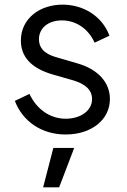

<svg xmlns="http://www.w3.org/2000/svg" viewBox="-20 -568 549 828"><path d="M263 12C375 12 454 -52 454 -141C454 -213 402 -269 316 -294L227 -320C199 -328 148 -344 148 -399C148 -446 187 -480 247 -480C308 -480 361 -444 388 -384L452 -414C421 -498 340 -548 250 -548C150 -548 70 -487 70 -393C70 -326 111 -274 210 -246L287 -224C319 -215 377 -196 377 -141C377 -90 327 -56 263 -56C196 -56 138 -97 107 -163L44 -133C78 -44 160 12 263 12ZM166 240H235L300 70H210Z"/></svg>

Font: Mluvka
Style: Regular
Weight: 400
Designer: Modified by Jiří Krblich, Original typeface by Gumpita Rahayu
Foundry: Gumpita Rahayu & Jiří Krblich
Version: Version 2.000;Glyphs 3.1.1 (3134)